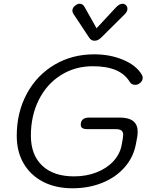

<svg xmlns="http://www.w3.org/2000/svg" viewBox="-20 -1002 812 1032"><path d="M70 -272Q70 -397 123.5 -497Q177 -597 272 -653.5Q367 -710 486 -710Q572 -710 642 -680.5Q712 -651 742 -601Q747 -593 747 -583Q747 -569 734.5 -557.5Q722 -546 707 -546Q687 -546 678 -561Q652 -604 603 -625Q554 -646 479 -646Q383 -646 307 -598Q231 -550 188.5 -465Q146 -380 146 -273Q146 -169 207 -111.5Q268 -54 378 -54Q444 -54 499 -75.5Q554 -97 589.5 -135.5Q625 -174 634 -223L640 -257Q642 -273 642 -277Q642 -294 632 -301Q622 -308 599 -308H448Q414 -308 414 -331Q414 -370 459 -370H624Q720 -370 720 -294Q720 -281 718 -268L711 -230Q698 -158 650.5 -103.5Q603 -49 530 -19.5Q457 10 370 10Q279 10 211.5 -25Q144 -60 107 -123.5Q70 -187 70 -272ZM459 -800 375 -927Q369 -936 369 -945Q369 -962 388 -975Q398 -982 408 -982Q426 -982 436 -962L499 -850L603 -962Q622 -982 639 -982Q647 -982 655 -976Q665 -967 665 -955Q665 -940 651 -926L524 -800Q507 -783 488 -783Q470 -783 459 -800Z"/></svg>

Font: Kodchasan
Style: Italic
Weight: 400
Italic angle: -10°
Version: Version 1.000; ttfautohint (v1.6)